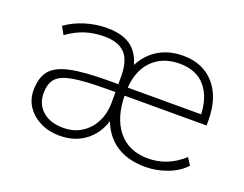

<svg xmlns="http://www.w3.org/2000/svg" viewBox="-87 -671 1070 843"><g transform="rotate(20 448.0 -250.0)"><path d="M250 8Q200 8 160.5 -11.5Q121 -31 98 -64.5Q75 -98 75 -141Q75 -200 102 -233Q129 -266 194 -279.5Q259 -293 372 -293H424V-256H374Q274 -256 219 -246.5Q164 -237 142.5 -213Q121 -189 121 -144Q121 -93 156.5 -61.5Q192 -30 253 -30Q301 -30 337.5 -52.5Q374 -75 395 -115.5Q416 -156 416 -209V-328Q416 -403 384.5 -436Q353 -469 288 -469Q240 -469 199 -456Q158 -443 116 -413L96 -449Q134 -477 184 -492.5Q234 -508 286 -508Q366 -508 407 -471.5Q448 -435 457 -366H438Q464 -435 516.5 -471.5Q569 -508 642 -508Q735 -508 788.5 -446.5Q842 -385 842 -279V-255H448V-293H820L803 -280Q803 -368 761 -419Q719 -470 639 -470Q557 -470 508 -417.5Q459 -365 459 -267V-260Q459 -154 508.5 -92.5Q558 -31 649 -31Q694 -31 734.5 -47Q775 -63 813 -97L834 -64Q803 -30 752.5 -11Q702 8 650 8Q560 8 503 -36Q446 -80 426 -163H445Q432 -83 379.5 -37.5Q327 8 250 8Z"/></g></svg>

Font: Mulish ExtraLight
Style: Regular
Weight: 200
Designer: Vernon Adams
Foundry: Vernon Adams
Version: Version 3.603